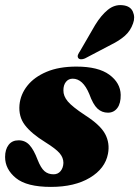

<svg xmlns="http://www.w3.org/2000/svg" viewBox="-25 -724 547 754"><path d="M185.5 -39.5Q202.5 -39.5 213 -52.2Q223.5 -65 224 -84.5Q224 -105 209 -122.5Q194 -140 153 -165.5Q98 -199.5 72.8 -232.8Q47.5 -266 51.5 -312Q55.5 -353.5 82.5 -387.5Q109.5 -421.5 158 -442Q206.5 -462.5 275 -462.5Q361 -462.5 404.5 -430.5Q448 -398.5 449 -351.5Q449.5 -318 435.8 -299.8Q422 -281.5 399 -281.5Q375 -281.5 357.8 -297.5Q340.5 -313.5 325.5 -355Q300.5 -415 260.5 -415Q244 -415 234 -402.5Q224 -390 224 -369.5Q223.5 -347 241 -326Q258.5 -305 308.5 -272Q369.5 -233 388.2 -197.2Q407 -161.5 399 -120Q388 -62 328 -26Q268 10 175 10Q80 10 37.5 -24.8Q-5 -59.5 -5 -107.5Q-5 -137 8.8 -155Q22.5 -173 48 -173Q74 -173 91 -154.2Q108 -135.5 122.5 -97Q135.5 -64 149.8 -51.8Q164 -39.5 185.5 -39.5ZM348.5 -625.5Q372 -664 398.5 -685.5Q425 -707 456.5 -703.5Q487 -700.5 496.8 -678.2Q506.5 -656 497.5 -632Q487.5 -603 465.5 -583.5Q443.5 -564 409.5 -547.5L308.5 -494.5Q300.5 -491 293 -491.2Q285.5 -491.5 282 -496.5Q278.5 -502.5 281.5 -509.5Q284.5 -516.5 290 -524.5Z"/></svg>

Font: Fraunces 144pt S050 Black
Style: Italic
Weight: 900
Italic angle: -16°
Version: Version 1.000; ttfautohint (v1.8.3)